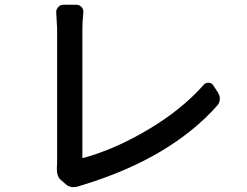

<svg xmlns="http://www.w3.org/2000/svg" viewBox="-20 -771 1040 809"><path d="M315.4 12.7Q301.8 17.6 290 17.6Q271.5 17.6 257.8 5.9L236.3 -12.7Q219.7 -27.3 219.7 -55.7Q219.7 -61.5 219.7 -68.4Q220.7 -76.2 220.7 -90.8V-650.4L216.8 -720.7Q216.8 -731.4 224.6 -740.2Q233.4 -751 247.1 -751H301.8Q315.4 -751 324.2 -740.7Q333 -730.5 331.1 -716.8Q327.1 -680.7 327.1 -651.4V-108.4Q327.1 -103.5 331.1 -105.5Q463.9 -141.6 604.5 -225.1Q745.1 -308.6 837.9 -413.1Q845.7 -422.9 858.9 -422.4Q872.1 -421.9 878.9 -411.1L898.4 -380.9Q906.2 -369.1 906.2 -355.5Q906.2 -337.9 894.5 -325.2Q698.2 -105.5 334 6.8Q324.2 9.8 315.4 12.7Z"/></svg>

Font: Gen Jyuu Gothic L Monospace Medium
Style: Regular
Weight: 500
Designer: [Source Han Sans]
Ryoko NISHIZUKA  (kana & ideographs); Paul D. Hunt (Latin, Greek & Cyrillic); Wenlong ZHANG  (bopomofo
Version: Version 1.002.20150607